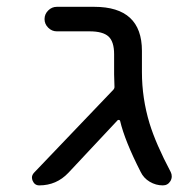

<svg xmlns="http://www.w3.org/2000/svg" viewBox="-20 -567 572 566"><path d="M398.4 -354.5Q398.4 -277.3 420.9 -203.1Q439.5 -142.6 483.4 -59.6Q486.3 -53.7 486.3 -46.9Q486.3 -40 482.4 -33.2Q474.6 -20.5 460 -20.5Q439.5 -20.5 421.4 -31.2Q403.3 -42 394.5 -60.5Q347.7 -152.3 334 -210.9Q333 -212.9 331.1 -213.4Q329.1 -213.9 327.1 -212.9L181.6 -57.6Q146.5 -20.5 95.7 -20.5Q82 -20.5 76.2 -34.2Q74.2 -39.1 74.2 -43.9Q74.2 -50.8 80.1 -57.6L313.5 -301.8Q318.4 -306.6 317.4 -313.5Q316.4 -335.9 316.4 -347.7V-407.2Q316.4 -444.3 299.8 -459.5Q283.2 -474.6 244.1 -474.6H147.5Q132.8 -474.6 122.1 -485.4Q111.3 -496.1 111.3 -510.7Q111.3 -525.4 122.1 -536.1Q132.8 -546.9 147.5 -546.9H257.8Q398.4 -546.9 398.4 -417Z"/></svg>

Font: Gen Jyuu Gothic Regular
Style: Regular
Weight: 400
Designer: [Source Han Sans]
Ryoko NISHIZUKA  (kana & ideographs); Paul D. Hunt (Latin, Greek & Cyrillic); Wenlong ZHANG  (bopomofo
Version: Version 1.002.20150607